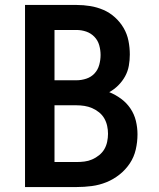

<svg xmlns="http://www.w3.org/2000/svg" viewBox="-20 -755 640 775"><path d="M81 0V-735H289Q317 -735 344.5 -730.5Q372 -726 397.5 -715Q423 -704 444 -685Q465 -666 479 -642Q493 -618 498.5 -590.5Q504 -563 504 -535Q504 -512 500 -489.5Q496 -467 485 -447Q474 -427 457.5 -410.5Q441 -394 421 -383Q446 -373 468.5 -356.5Q491 -340 506.5 -317Q522 -294 528.5 -267Q535 -240 535 -213Q535 -182 528 -151.5Q521 -121 504 -95.5Q487 -70 462.5 -50.5Q438 -31 409.5 -19.5Q381 -8 350.5 -4Q320 0 289 0ZM200 -431H289Q309 -431 328.5 -437.5Q348 -444 361.5 -458.5Q375 -473 380.5 -493Q386 -513 386 -533Q386 -553 380.5 -572.5Q375 -592 361 -606.5Q347 -621 328 -627.5Q309 -634 289 -634H200ZM200 -101H289Q305 -101 321 -103Q337 -105 352 -111.5Q367 -118 380 -128.5Q393 -139 401 -152.5Q409 -166 412.5 -182.5Q416 -199 416 -215Q416 -215 416 -215Q416 -215 416 -215Q416 -231 412.5 -247Q409 -263 401 -277Q393 -291 380 -301.5Q367 -312 352 -318.5Q337 -325 321 -327.5Q305 -330 289 -330H200Z"/></svg>

Font: Iosevka Curly Extended
Style: Bold
Weight: 700
Width: 7
Monospace: yes
Designer: Belleve Invis
Foundry: Belleve Invis
Version: Version 11.1.0; ttfautohint (v1.8.3)